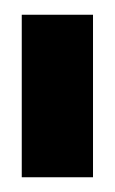

<svg xmlns="http://www.w3.org/2000/svg" viewBox="-20 -777 157 263"><path d="M9.8 -756.8H107.4V-534.2H9.8Z"/></svg>

Font: Klaudia
Style: Bold
Weight: 700
Designer: Wojciech Kalinowski "wmk69" (wmk69@o2.pl)
Foundry: Wojciech Kalinowski "wmk69" (wmk69@o2.pl)
Version: Version 3.1.0; 2021-05-10